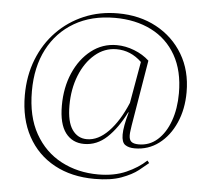

<svg xmlns="http://www.w3.org/2000/svg" viewBox="-54 -665 970 889"><g transform="rotate(5 431.5 -220.5)"><path d="M417 166Q310 166 230 122.5Q150 79 106 -1.5Q62 -82 62 -192Q62 -283 92 -359Q122 -435 176 -490.5Q230 -546 302 -576.5Q374 -607 459 -607Q560 -607 638.5 -564.5Q717 -522 762 -446.5Q807 -371 807 -271Q807 -192 779 -128.5Q751 -65 702 -28Q653 9 590 9Q562 9 545.5 -2.5Q529 -14 529 -50Q529 -87 548 -154L546 -155Q508 -79 461 -35Q414 9 355 9Q300 9 268.5 -32.5Q237 -74 237 -159Q237 -243 266.5 -311Q296 -379 348 -419.5Q400 -460 466 -460Q507 -460 548 -444Q589 -428 618 -401L567 -95Q566 -86 564 -73.5Q562 -61 562 -50Q562 -29 572.5 -20Q583 -11 607 -11Q657 -11 694 -44Q731 -77 751.5 -134Q772 -191 772 -263Q772 -367 731 -439Q690 -511 616.5 -548Q543 -585 447 -585Q338 -585 258.5 -538.5Q179 -492 136 -409Q93 -326 93 -214Q93 -96 138 -16.5Q183 63 260 103.5Q337 144 432 144Q506 144 561.5 119.5Q617 95 654 60L663 71Q648 84 619 107Q590 130 541 148Q492 166 417 166ZM366 -14Q418 -14 466 -63.5Q514 -113 550 -199L584 -392Q533 -441 467 -441Q411 -441 366.5 -403Q322 -365 297 -302Q272 -239 272 -163Q272 -87 297.5 -50.5Q323 -14 366 -14Z"/></g></svg>

Font: Petrona Thin
Style: Italic
Weight: 100
Italic angle: -9°
Designer: Ringo R. Seeber
Foundry: Ringo R. Seeber
Version: Version 2.001; ttfautohint (v1.8.3)